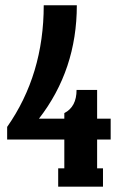

<svg xmlns="http://www.w3.org/2000/svg" viewBox="-20 -700 452 720"><path d="M395 -254.9V-176.8H344.2V-68.8H366.2V0H198.2V-68.8H221.2V-176.8H6.8V-224.1Q144 -419.9 144 -680.2H268.1Q268.1 -438 126 -254.9H221.2V-275.9Q267.1 -299.3 267.1 -362.8H344.2V-254.9Z"/></svg>

Font: Margherita Black
Style: Regular
Weight: 900
Designer: James Puckett
Foundry: Dunwich Type Founders
Version: Version 1.008;hotconv 1.0.109;makeotfexe 2.5.65596